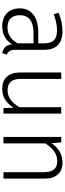

<svg xmlns="http://www.w3.org/2000/svg" viewBox="556 -1130 585 1738"><g transform="rotate(90 849.0 -261.5)"><path d="M228 -36.1Q322.3 -36.1 373 -127.9V-272H282.2Q118.2 -272 118.2 -147.9Q118.2 -93.8 147.2 -64.9Q176.3 -36.1 228 -36.1ZM431.2 -368.2V-116.2Q431.2 -75.2 441.7 -57.1Q452.1 -39.1 475.1 -29.8L461.9 11.2Q425.8 4.4 406.5 -15.9Q387.2 -36.1 380.9 -77.1Q326.7 10.7 217.8 11.2Q142.6 11.2 99.4 -31.5Q56.2 -74.2 56.2 -150.4Q56.2 -226.6 113.5 -270.8Q170.9 -314.9 272.9 -314.9H373V-365.2Q373 -428.2 345 -456.5Q316.9 -484.9 254.4 -484.9Q191.9 -484.9 109.9 -455.1L95.2 -499Q183.1 -534.2 259.8 -534.2Q431.2 -534.2 431.2 -368.2Z M1008.8 0H958.5L955.6 -92.8Q893.6 11.2 784.7 11.2Q713.9 11.2 675.3 -30.3Q636.7 -71.8 636.7 -148.9V-522.9H694.8V-154.8Q694.8 -36.6 797.9 -37.1Q888.7 -37.1 950.7 -144V-522.9H1008.8Z M1451.2 -534.2Q1522 -534.2 1559.6 -492.2Q1597.2 -450.2 1597.2 -374V0H1539.1V-366.2Q1539.1 -487.3 1440.4 -486.8Q1390.6 -486.8 1352.1 -459.5Q1313.5 -432.1 1278.3 -378.9V0H1220.2V-522.9H1270L1276.4 -434.1Q1344.2 -534.2 1451.2 -534.2Z"/></g></svg>

Font: FiraSans-Light
Style: Regular
Weight: 300
Designer: Carrois Corporate & Edenspiekermann AG
Foundry: Carrois Corporate GbR & Edenspiekermann AG
Version: Version 3.106;PS 003.106;hotconv 1.0.70;makeotf.lib2.5.58329